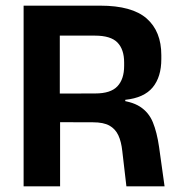

<svg xmlns="http://www.w3.org/2000/svg" viewBox="-20 -659 634 679"><path d="M427 0 412.5 -124.5Q409 -158 398.5 -180.5Q388 -203 367 -214.8Q346 -226.5 309 -226.5L154.5 -227V-328L317 -328.5Q371.5 -328.5 395.2 -353.8Q419 -379 419 -426V-438Q419 -484.5 395.2 -508.8Q371.5 -533 316 -533H153V-639H334.5Q447 -639 498.8 -593.5Q550.5 -548 550.5 -464V-450Q550.5 -387 520 -350Q489.5 -313 423 -306V-288L386.5 -306Q443.5 -302 474.8 -282Q506 -262 520.5 -226.8Q535 -191.5 542.5 -139.5L562 0ZM63.5 0V-639H191.5V-292L192.5 -243.5V0Z"/></svg>

Font: Anek Tamil Medium SemiBold
Style: Regular
Weight: 600
Version: Version 1.003